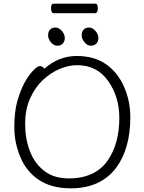

<svg xmlns="http://www.w3.org/2000/svg" viewBox="-20 -1013 785 1046"><path d="M516 -806.5Q516 -787 505 -775.5Q494 -764 475 -764Q456 -764 440.5 -782.5Q425 -801 425 -820.5Q425 -840 435.5 -851.5Q446 -863 465 -863Q484 -863 500 -844.5Q516 -826 516 -806.5ZM242 -820.5Q242 -840 252.5 -851.5Q263 -863 282 -863Q301 -863 317 -844.5Q333 -826 333 -806.5Q333 -787 322 -775.5Q311 -764 292 -764Q273 -764 257.5 -782.5Q242 -801 242 -820.5ZM500 -993Q513 -993 513 -967Q513 -956 509 -948.5Q505 -941 499 -941H271Q266 -941 262 -948.5Q258 -956 258 -968Q258 -993 272 -993ZM222 -639Q301 -708 397 -708Q493 -708 557 -663.5Q621 -619 655.5 -541Q690 -463 690 -375Q690 -202 612 -98Q527 13 366 13Q261 13 192.5 -32.5Q124 -78 91 -157Q58 -236 58 -319.5Q58 -403 74 -461Q106 -573 162 -630Q184 -653 197.5 -653Q211 -653 222 -639ZM354 -41Q501 -41 569 -142Q630 -232 630 -371Q630 -485 569.5 -571.5Q509 -658 399 -658Q355 -658 305.5 -637.5Q256 -617 213.5 -577Q171 -537 144 -477Q117 -417 117 -337.5Q117 -258 142.5 -190.5Q168 -123 221 -82Q274 -41 354 -41Z"/></svg>

Font: ToneOZ-Pinyin-WenKai-Light
Style: Light
Weight: 300
Designer: Fontworks Inc.
Foundry: ToneOZ
Version: Version 0.240331